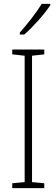

<svg xmlns="http://www.w3.org/2000/svg" viewBox="-20 -1062 291 989"><path d="M239 -1035V-1042H195C165 -994 125 -943 82 -894V-884H105C149 -922 208 -988 239 -1035ZM208 -93V-118L145 -124V-775L208 -782V-807H43V-782L107 -775V-124L43 -118V-93Z"/></svg>

Font: Noto Sans Telugu UI Condensed ExtraLight
Style: Regular
Weight: 200
Width: 3
Designer: Jelle Bosma - Monotype Design Team
Foundry: Monotype Imaging Inc.
Version: Version 2.005